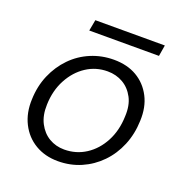

<svg xmlns="http://www.w3.org/2000/svg" viewBox="-122 -761 835 880"><g transform="rotate(20 296.0 -321.0)"><path d="M254 12Q191 12 143 -16.5Q95 -45 69 -96.5Q43 -148 46 -214Q48 -279 71.5 -333.5Q95 -388 134.5 -428.5Q174 -469 226.5 -491Q279 -513 338 -513Q403 -513 450 -485.5Q497 -458 523 -408Q549 -358 546 -291Q544 -226 521 -170.5Q498 -115 458 -74Q418 -33 366 -10.5Q314 12 254 12ZM263 -48Q321 -48 368 -78.5Q415 -109 443.5 -163Q472 -217 474 -286Q477 -340 457.5 -377Q438 -414 404.5 -433.5Q371 -453 329 -453Q272 -453 225.5 -422.5Q179 -392 150 -338Q121 -284 119 -215Q117 -162 136.5 -124.5Q156 -87 189 -67.5Q222 -48 263 -48ZM185 -600 195 -654H534L525 -600Z"/></g></svg>

Font: DM Sans 17pt Light
Style: Italic
Weight: 300
Italic angle: -10°
Version: Version 4.004;gftools[0.9.30]